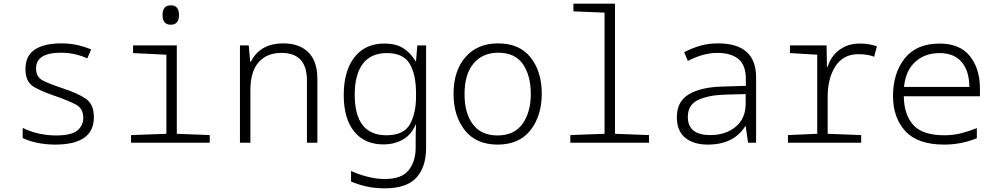

<svg xmlns="http://www.w3.org/2000/svg" viewBox="-20 -780 5440 1049"><path d="M493 -140Q493 -211 447.5 -241.5Q402 -272 324 -297Q252 -321 214.5 -340Q177 -359 177 -406Q177 -492 313 -492Q389 -492 457 -461L478 -510Q439 -526 400 -534.5Q361 -543 314 -543Q221 -543 170 -509Q119 -475 119 -402Q119 -330 169 -303Q219 -276 283 -255Q360 -228 397.5 -207Q435 -186 435 -136Q435 -94 402.5 -67Q370 -40 286 -40Q189 -40 104 -81V-26Q135 -10 182.5 0Q230 10 282 10Q493 10 493 -140Z M958 -698Q958 -751 913 -751Q868 -751 868 -698Q868 -645 913 -645Q958 -645 958 -698ZM1126 0V-42L946 -49V-532H707V-490L889 -481V-49L696 -42V0Z M1348 0V-287Q1348 -389 1393 -440Q1438 -491 1518 -491Q1657 -491 1657 -340V0H1714V-348Q1714 -446 1664.5 -494.5Q1615 -543 1529 -543Q1460 -543 1416 -515.5Q1372 -488 1351 -443H1347L1339 -532H1291V0Z M1918 -263Q1918 -372 1962 -431Q2006 -490 2094 -490Q2183 -490 2218 -432Q2253 -374 2253 -269V-253Q2253 -161 2219.5 -101Q2186 -41 2091 -41Q1918 -41 1918 -263ZM2308 29V-532H2260L2253 -446H2250Q2224 -491 2183.5 -516.5Q2143 -542 2080 -542Q1974 -542 1916 -466.5Q1858 -391 1858 -261Q1858 -131 1915.5 -61Q1973 9 2074 9Q2134 9 2180.5 -17Q2227 -43 2251 -99H2253Q2252 -82 2251.5 -57.5Q2251 -33 2251 -11V27Q2251 101 2213 149.5Q2175 198 2083 198Q2036 198 1986 185Q1936 172 1898 154V212Q1935 228 1981.5 238.5Q2028 249 2081 249Q2202 249 2255 190.5Q2308 132 2308 29Z M2940 -269Q2940 -388 2879.5 -465.5Q2819 -543 2701 -543Q2589 -543 2523.5 -468.5Q2458 -394 2458 -267Q2458 -146 2520 -68Q2582 10 2699 10Q2817 10 2878.5 -69Q2940 -148 2940 -269ZM2518 -265Q2518 -375 2567.5 -433.5Q2617 -492 2702 -492Q2794 -492 2837 -429.5Q2880 -367 2880 -267Q2880 -166 2834.5 -103Q2789 -40 2698 -40Q2609 -40 2563.5 -101Q2518 -162 2518 -265Z M3526 0V-42L3340 -49V-760H3113V-718L3283 -711V-49L3096 -42V0Z M3738 -141Q3738 -207 3793.5 -233.5Q3849 -260 3941 -263L4054 -266V-217Q4055 -134 4000 -88Q3945 -42 3861 -42Q3738 -42 3738 -141ZM4052 -91H4054L4067 0H4111V-357Q4111 -543 3903 -543Q3851 -543 3807 -530.5Q3763 -518 3718 -495L3738 -447Q3778 -468 3818.5 -479.5Q3859 -491 3899 -491Q3973 -491 4014 -458Q4055 -425 4055 -347V-311L3925 -307Q3810 -304 3744 -265Q3678 -226 3678 -140Q3678 -64 3724 -27Q3770 10 3847 10Q3989 10 4052 -91Z M4685 0V-42L4502 -49V-253Q4502 -352 4544.5 -418Q4587 -484 4670 -484Q4722 -484 4756 -470L4771 -527Q4729 -542 4677 -542Q4612 -542 4565.5 -507Q4519 -472 4502 -415H4498L4496 -532H4296V-490L4445 -481V-49L4285 -42V0Z M5317 -25V-80Q5274 -63 5231.5 -52Q5189 -41 5140 -41Q5020 -41 4969.5 -97.5Q4919 -154 4918 -254H5334V-295Q5334 -405 5279 -473.5Q5224 -542 5114 -542Q4987 -542 4923 -461Q4859 -380 4859 -255Q4859 -137 4926.5 -63.5Q4994 10 5138 10Q5233 10 5317 -25ZM5113 -490Q5193 -490 5234.5 -440.5Q5276 -391 5276 -305H4919Q4928 -395 4981 -442.5Q5034 -490 5113 -490Z"/></svg>

Font: Noto Sans Mono UI Light
Style: Regular
Weight: 300
Designer: Monotype Design team
Foundry: Monotype Imaging Inc.
Version: 1.000